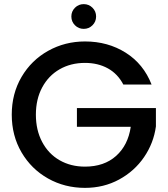

<svg xmlns="http://www.w3.org/2000/svg" viewBox="-20 -905 813 931"><path d="M578 -495Q551 -547 503 -573.5Q455 -600 392 -600Q323 -600 269 -569Q215 -538 184.5 -481Q154 -424 154 -349Q154 -274 184.5 -216.5Q215 -159 269 -128Q323 -97 392 -97Q485 -97 543 -149Q601 -201 614 -290H353V-381H736V-292Q725 -211 678.5 -143Q632 -75 557.5 -34.5Q483 6 392 6Q294 6 213 -39.5Q132 -85 84.5 -166Q37 -247 37 -349Q37 -451 84.5 -532Q132 -613 213.5 -658.5Q295 -704 392 -704Q503 -704 589.5 -649.5Q676 -595 715 -495ZM326 -825Q326 -850 343.5 -867.5Q361 -885 386 -885Q411 -885 428.5 -867.5Q446 -850 446 -825Q446 -800 428.5 -782.5Q411 -765 386 -765Q361 -765 343.5 -782.5Q326 -800 326 -825Z"/></svg>

Font: Poppins-Tabular Medium
Style: Regular
Weight: 500
Designer: Ninad Kale (Devanagari), Jonny Pinhorn (Latin)
Foundry: Indian Type Foundry
Version: Version 4.004